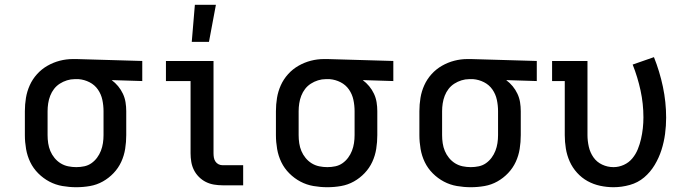

<svg xmlns="http://www.w3.org/2000/svg" viewBox="-20 -775 2890 803"><path d="M299 8Q270 8 241 3Q212 -2 186.5 -15.5Q161 -29 140 -50Q119 -71 106.5 -97Q94 -123 89 -152Q84 -181 84 -210V-310Q84 -338 88.5 -365.5Q93 -393 104.5 -418.5Q116 -444 135 -465Q154 -486 178.5 -500Q203 -514 230 -521Q257 -528 285 -528H300L575 -520V-436L447 -440Q462 -429 474 -414.5Q486 -400 494 -383Q502 -366 505 -347.5Q508 -329 508 -310V-210Q508 -181 503.5 -152.5Q499 -124 487 -98Q475 -72 455 -51Q435 -30 410 -16Q385 -2 356.5 3Q328 8 299 8ZM299 -76Q316 -76 332.5 -79.5Q349 -83 362.5 -92.5Q376 -102 386 -115.5Q396 -129 402 -144.5Q408 -160 410.5 -176.5Q413 -193 413 -210V-310Q413 -334 408 -357.5Q403 -381 389.5 -400.5Q376 -420 354.5 -431Q333 -442 309 -444H292Q276 -444 260 -439Q244 -434 230 -425Q216 -416 206 -403Q196 -390 190 -374.5Q184 -359 181.5 -342.5Q179 -326 179 -310V-210Q179 -193 181.5 -176Q184 -159 190.5 -143.5Q197 -128 208 -114.5Q219 -101 233.5 -92Q248 -83 265 -79.5Q282 -76 299 -76Z M911 0Q893 0 875 -3Q857 -6 841 -14Q825 -22 812 -35Q799 -48 791 -64Q783 -80 780 -98Q777 -116 777 -134V-436H674V-520H873V-134Q873 -125 874.5 -116Q876 -107 881 -99.5Q886 -92 894 -88Q902 -84 911 -84H997V0ZM782 -600 795 -755H883L854 -600Z M1349 8Q1320 8 1291 3Q1262 -2 1236.5 -15.5Q1211 -29 1190 -50Q1169 -71 1156.5 -97Q1144 -123 1139 -152Q1134 -181 1134 -210V-310Q1134 -338 1138.5 -365.5Q1143 -393 1154.5 -418.5Q1166 -444 1185 -465Q1204 -486 1228.5 -500Q1253 -514 1280 -521Q1307 -528 1335 -528H1350L1625 -520V-436L1497 -440Q1512 -429 1524 -414.5Q1536 -400 1544 -383Q1552 -366 1555 -347.5Q1558 -329 1558 -310V-210Q1558 -181 1553.5 -152.5Q1549 -124 1537 -98Q1525 -72 1505 -51Q1485 -30 1460 -16Q1435 -2 1406.5 3Q1378 8 1349 8ZM1349 -76Q1366 -76 1382.5 -79.5Q1399 -83 1412.5 -92.5Q1426 -102 1436 -115.5Q1446 -129 1452 -144.5Q1458 -160 1460.5 -176.5Q1463 -193 1463 -210V-310Q1463 -334 1458 -357.5Q1453 -381 1439.5 -400.5Q1426 -420 1404.5 -431Q1383 -442 1359 -444H1342Q1326 -444 1310 -439Q1294 -434 1280 -425Q1266 -416 1256 -403Q1246 -390 1240 -374.5Q1234 -359 1231.5 -342.5Q1229 -326 1229 -310V-210Q1229 -193 1231.5 -176Q1234 -159 1240.5 -143.5Q1247 -128 1258 -114.5Q1269 -101 1283.5 -92Q1298 -83 1315 -79.5Q1332 -76 1349 -76Z M1949 8Q1920 8 1891 3Q1862 -2 1836.5 -15.5Q1811 -29 1790 -50Q1769 -71 1756.5 -97Q1744 -123 1739 -152Q1734 -181 1734 -210V-310Q1734 -338 1738.5 -365.5Q1743 -393 1754.5 -418.5Q1766 -444 1785 -465Q1804 -486 1828.5 -500Q1853 -514 1880 -521Q1907 -528 1935 -528H1950L2225 -520V-436L2097 -440Q2112 -429 2124 -414.5Q2136 -400 2144 -383Q2152 -366 2155 -347.5Q2158 -329 2158 -310V-210Q2158 -181 2153.5 -152.5Q2149 -124 2137 -98Q2125 -72 2105 -51Q2085 -30 2060 -16Q2035 -2 2006.5 3Q1978 8 1949 8ZM1949 -76Q1966 -76 1982.5 -79.5Q1999 -83 2012.5 -92.5Q2026 -102 2036 -115.5Q2046 -129 2052 -144.5Q2058 -160 2060.5 -176.5Q2063 -193 2063 -210V-310Q2063 -334 2058 -357.5Q2053 -381 2039.5 -400.5Q2026 -420 2004.5 -431Q1983 -442 1959 -444H1942Q1926 -444 1910 -439Q1894 -434 1880 -425Q1866 -416 1856 -403Q1846 -390 1840 -374.5Q1834 -359 1831.5 -342.5Q1829 -326 1829 -310V-210Q1829 -193 1831.5 -176Q1834 -159 1840.5 -143.5Q1847 -128 1858 -114.5Q1869 -101 1883.5 -92Q1898 -83 1915 -79.5Q1932 -76 1949 -76Z M2546 8Q2518 8 2490 2Q2462 -4 2437.5 -17.5Q2413 -31 2393.5 -52.5Q2374 -74 2362.5 -100Q2351 -126 2346.5 -154Q2342 -182 2342 -210V-436H2289V-520H2437V-210Q2437 -186 2442.5 -161.5Q2448 -137 2462 -117Q2476 -97 2498.5 -86.5Q2521 -76 2546 -76Q2568 -76 2589 -85.5Q2610 -95 2624.5 -112.5Q2639 -130 2647.5 -151Q2656 -172 2661 -194Q2666 -216 2668.5 -238.5Q2671 -261 2671 -284Q2671 -341 2659 -396.5Q2647 -452 2626 -505L2715 -536Q2739 -476 2752.5 -412Q2766 -348 2766 -283Q2766 -249 2761.5 -215Q2757 -181 2746.5 -148Q2736 -115 2718 -85Q2700 -55 2674 -33Q2648 -11 2614 -1.5Q2580 8 2546 8Z"/></svg>

Font: Iosevka Etoile Medium
Style: Regular
Weight: 500
Designer: Belleve Invis
Foundry: Belleve Invis
Version: Version 22.1.2; ttfautohint (v1.8.4)